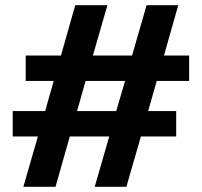

<svg xmlns="http://www.w3.org/2000/svg" viewBox="-20 -720 779 740"><path d="M70 0 126 -194H29V-292H154L187 -408H79V-506H215L270 -700H394L338 -506H489L545 -700H667L612 -506H709V-408H584L551 -292H659V-194H523L467 0H345L401 -194H249L194 0ZM277 -292H428L462 -408H310Z"/></svg>

Font: Red Hat Display
Style: Bold
Weight: 700
Designer: Pentagram, MCKL
Foundry: Pentagram, MCKL
Version: Version 1.023; ttfautohint (v1.8.3)